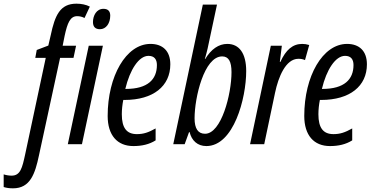

<svg xmlns="http://www.w3.org/2000/svg" viewBox="-143 -785 2034 1045"><path d="M-72 240C22 240 48 160 69 61L184 -470H257L271 -536H198L209 -591C224 -660 239 -697 277 -697C290 -697 304 -694 317 -687L346 -749C325 -760 299 -765 273 -765C184 -765 156 -702 133 -593L120 -537L57 -513L49 -470H106L-6 55C-22 129 -32 171 -80 171C-95 171 -111 168 -123 164V233C-107 238 -91 240 -72 240ZM401 -626C435 -626 457 -659 457 -700C457 -725 444 -737 420 -737C382 -737 363 -700 363 -665C363 -639 376 -626 401 -626ZM226 0H303L417 -536H340Z M583 10C629 10 669 1 704 -21V-86C665 -64 638 -55 602 -55C547 -55 520 -88 520 -163C520 -189 523 -216 528 -241H535C691 -241 784 -316 784 -435C784 -508 742 -546 676 -546C543 -546 443 -370 443 -154C443 -49 495 10 583 10ZM542 -301H539C564 -406 613 -481 665 -481C697 -481 711 -462 711 -431C711 -353 661 -301 542 -301Z M980 10C1129 10 1197 -250 1197 -398C1197 -495 1159 -546 1094 -546C1047 -546 1006 -517 974 -464H972C978 -484 983 -504 987 -521L1038 -760H961L800 0H862L886 -66H889C900 -20 932 10 980 10ZM973 -57C935 -57 916 -85 916 -141C916 -254 968 -478 1066 -478C1101 -478 1117 -451 1117 -392C1117 -273 1062 -57 973 -57Z M1218 0H1295L1354 -280C1372 -366 1412 -465 1481 -465C1495 -465 1506 -463 1517 -458L1540 -540C1527 -544 1515 -546 1502 -546C1450 -546 1413 -514 1383 -448H1380L1391 -536H1331Z M1653 10C1699 10 1739 1 1774 -21V-86C1735 -64 1708 -55 1672 -55C1617 -55 1590 -88 1590 -163C1590 -189 1593 -216 1598 -241H1605C1761 -241 1854 -316 1854 -435C1854 -508 1812 -546 1746 -546C1613 -546 1513 -370 1513 -154C1513 -49 1565 10 1653 10ZM1612 -301H1609C1634 -406 1683 -481 1735 -481C1767 -481 1781 -462 1781 -431C1781 -353 1731 -301 1612 -301Z"/></svg>

Font: Noto Sans ExtraCondensed
Style: Italic
Weight: 400
Width: 2
Italic angle: -12°
Designer: Monotype Design Team
Foundry: Monotype Imaging Inc.
Version: Version 2.013